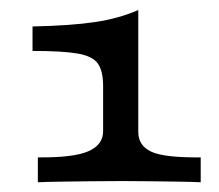

<svg xmlns="http://www.w3.org/2000/svg" viewBox="-20 -718 441 386"><path d="M56.1 -351.6V-401.6Q127.9 -400.9 157.6 -413.9Q187.3 -427 187.3 -454V-544.6Q187.3 -575.4 176.7 -590.3Q166 -605.2 135.8 -610.4Q105.6 -615.6 45.4 -615.6V-664.8Q122.3 -666.4 170.7 -673.6Q219 -680.8 258 -697.8V-452.6Q258 -425.4 283.8 -413.2Q309.6 -400.9 383.5 -401.6V-351.6Q367.6 -352.4 339.9 -352.8Q312.3 -353.2 281.9 -353.6Q251.5 -354 225.3 -354Q196.5 -354 163.6 -353.6Q130.7 -353.2 101.8 -352.8Q72.9 -352.4 56.1 -351.6Z"/></svg>

Font: Playfair 5pt SemiExpanded Light
Style: Regular
Weight: 300
Width: 6
Designer: Claus Eggers Sørensen
Foundry: Claus Eggers Sørensen
Version: Version 2.203